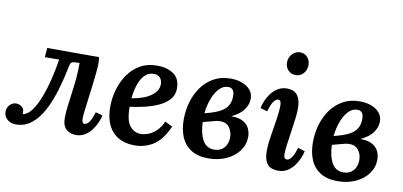

<svg xmlns="http://www.w3.org/2000/svg" viewBox="-72 -978 2553 1215"><g transform="rotate(10 1204.5 -370.0)"><path d="M76 11Q42 11 20.5 -9Q-1 -29 -1 -57Q-1 -84 16.5 -102Q34 -120 57 -120Q78 -120 93.5 -107Q109 -94 109 -74Q109 -66 108 -61Q139 -65 165 -100Q191 -135 212.5 -190Q234 -245 250 -310.5Q266 -376 276 -441L184 -440L189 -500H522Q524 -484 524.5 -476.5Q525 -469 525 -459Q525 -435 521 -396Q517 -357 511.5 -312.5Q506 -268 500.5 -225.5Q495 -183 491 -149.5Q487 -116 487 -100Q487 -68 505 -68Q518 -68 533 -86.5Q548 -105 562 -153L607 -140Q603 -120 592 -94Q581 -68 563 -44Q545 -20 519.5 -4.5Q494 11 462 11Q427 11 401 -10.5Q375 -32 375 -86Q375 -122 383 -178.5Q391 -235 399 -303.5Q407 -372 407 -442L374 -441Q350 -440 346 -417Q329 -331 306 -253.5Q283 -176 251 -116.5Q219 -57 176 -23Q133 11 76 11Z M896 -511Q957 -511 999.5 -482.5Q1042 -454 1042 -389Q1042 -348 1016.5 -319Q991 -290 949.5 -271Q908 -252 860 -241Q812 -230 767 -224Q767 -136 795.5 -101.5Q824 -67 865 -67Q885 -67 910.5 -75.5Q936 -84 961.5 -107Q987 -130 1006 -171L1054 -147Q1012 -55 957.5 -22Q903 11 841 11Q748 11 697 -44.5Q646 -100 646 -206Q646 -258 661 -311.5Q676 -365 706.5 -410.5Q737 -456 784 -483.5Q831 -511 896 -511ZM884 -456Q846 -456 822 -429.5Q798 -403 785.5 -362.5Q773 -322 769 -279Q849 -292 893 -324Q937 -356 937 -400Q936 -427 921 -441.5Q906 -456 884 -456Z M1313 11Q1245 11 1201.5 -17Q1158 -45 1138 -93.5Q1118 -142 1118 -205Q1118 -262 1133.5 -316.5Q1149 -371 1180.5 -415Q1212 -459 1258.5 -485Q1305 -511 1367 -511Q1405 -511 1438 -499.5Q1471 -488 1492 -464.5Q1513 -441 1513 -406Q1513 -371 1489 -336.5Q1465 -302 1410 -277Q1459 -277 1487.5 -261Q1516 -245 1527.5 -219.5Q1539 -194 1539 -166Q1539 -117 1509.5 -76.5Q1480 -36 1429 -12.5Q1378 11 1313 11ZM1240 -266Q1302 -281 1336 -299Q1370 -317 1384.5 -341Q1399 -365 1400 -395Q1404 -456 1360 -456Q1329 -456 1304 -430.5Q1279 -405 1262.5 -362Q1246 -319 1240 -266ZM1239 -209Q1242 -135 1266.5 -92.5Q1291 -50 1341 -50Q1380 -50 1403.5 -76Q1427 -102 1427 -144Q1427 -185 1402 -213Q1377 -241 1322 -231Z M1728 -511Q1777 -511 1797.5 -480.5Q1818 -450 1818 -399Q1818 -373 1813 -332.5Q1808 -292 1801.5 -247.5Q1795 -203 1789.5 -163.5Q1784 -124 1784 -99Q1784 -81 1790 -74.5Q1796 -68 1805 -68Q1818 -68 1833 -86.5Q1848 -105 1862 -153L1907 -140Q1903 -119 1892 -93Q1881 -67 1863.5 -43.5Q1846 -20 1821 -4.5Q1796 11 1764 11Q1712 11 1691 -17Q1670 -45 1670 -96Q1670 -141 1679 -196.5Q1688 -252 1696.5 -306Q1705 -360 1705 -400Q1705 -432 1685 -432Q1672 -432 1657.5 -413.5Q1643 -395 1629 -347L1584 -360Q1588 -380 1598.5 -406Q1609 -432 1627 -456Q1645 -480 1670.5 -495.5Q1696 -511 1728 -511ZM1770 -751Q1800 -751 1818.5 -729.5Q1837 -708 1836 -677Q1835 -646 1815 -625Q1795 -604 1766 -604Q1736 -604 1717 -625Q1698 -646 1699 -677Q1700 -708 1721.5 -729.5Q1743 -751 1770 -751Z M2143 11Q2075 11 2031.5 -17Q1988 -45 1968 -93.5Q1948 -142 1948 -205Q1948 -262 1963.5 -316.5Q1979 -371 2010.5 -415Q2042 -459 2088.5 -485Q2135 -511 2197 -511Q2235 -511 2268 -499.5Q2301 -488 2322 -464.5Q2343 -441 2343 -406Q2343 -371 2319 -336.5Q2295 -302 2240 -277Q2289 -277 2317.5 -261Q2346 -245 2357.5 -219.5Q2369 -194 2369 -166Q2369 -117 2339.5 -76.5Q2310 -36 2259 -12.5Q2208 11 2143 11ZM2070 -266Q2132 -281 2166 -299Q2200 -317 2214.5 -341Q2229 -365 2230 -395Q2234 -456 2190 -456Q2159 -456 2134 -430.5Q2109 -405 2092.5 -362Q2076 -319 2070 -266ZM2069 -209Q2072 -135 2096.5 -92.5Q2121 -50 2171 -50Q2210 -50 2233.5 -76Q2257 -102 2257 -144Q2257 -185 2232 -213Q2207 -241 2152 -231Z"/></g></svg>

Font: Lora SemiBold
Style: Italic
Weight: 600
Italic angle: -3°
Designer: Olga Karpushina, Alexei Vanyashin (Cyrillic)
Foundry: Cyreal
Version: Version 3.011; ttfautohint (v1.8.4.7-5d5b)